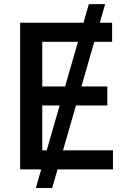

<svg xmlns="http://www.w3.org/2000/svg" viewBox="-20 -840 643 952"><path d="M501.4 -819.6 238.6 92.3H157.7L420.5 -819.6ZM79.9 0V-727.3H535.9V-632.8H189.6V-411.2H512.1V-317.1H189.6V-94.5H540.1V0Z"/></svg>

Font: InterMG Medium
Style: Regular
Weight: 500
Designer: Rasmus Andersson
Foundry: rsms
Version: Version 3.019;December 26, 2023;FontCreator 15.0.0.2955 64-b